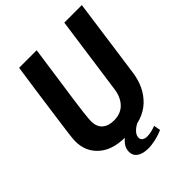

<svg xmlns="http://www.w3.org/2000/svg" viewBox="-233 -808 1076 1076"><g transform="rotate(-45 304.5 -270.0)"><path d="M257 10Q156 10 99.5 -40.5Q43 -91 43 -171Q43 -184 46 -212.5Q49 -241 55.5 -285.5Q62 -330 70 -390Q78 -450 88.5 -524Q99 -598 112 -686H251Q234 -565 222 -482Q210 -399 202.5 -346Q195 -293 191.5 -262.5Q188 -232 186.5 -216Q185 -200 185 -190Q185 -145 210.5 -123Q236 -101 280 -101Q333 -101 365 -133.5Q397 -166 405 -222L470 -686H609L544 -219Q530 -114 464.5 -52Q399 10 283 10ZM304 146Q263 146 238.5 129.5Q214 113 214 82Q214 55 231 33.5Q248 12 267 0H364Q341 11 324.5 28Q308 45 308 65Q308 79 319.5 86.5Q331 94 347 94Q365 94 383 89.5Q401 85 417 79L424 119Q394 132 362.5 139Q331 146 304 146Z"/></g></svg>

Font: Chivo Mono Medium SemiBold
Style: Italic
Weight: 600
Italic angle: -8.05°
Monospace: yes
Version: Version 1.008